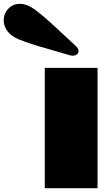

<svg xmlns="http://www.w3.org/2000/svg" viewBox="-187 -991 571 1011"><path d="M0 0ZM210 -751Q226.6 -736.3 226.6 -721.7Q226.6 -711.4 217.8 -704.6Q209 -697.8 195.8 -697.8Q187 -697.8 180.2 -700.2Q155.3 -708 101.6 -723.1Q47.9 -738.3 14.4 -748.3Q-19 -758.3 -56.2 -771.5Q-93.3 -784.7 -110.8 -794.9Q-139.2 -811.5 -153.3 -835Q-167.5 -858.4 -167.5 -883.8Q-167.5 -919.4 -143.3 -945.1Q-119.1 -970.7 -82.5 -970.7Q-52.7 -970.7 -21.5 -952.6Q-4.4 -942.9 26.1 -917.7Q56.6 -892.6 80.8 -870.4Q105 -848.1 148.9 -807.4Q192.9 -766.6 210 -751ZM326.7 0H48.8V-633.8H326.7Z"/></svg>

Font: Coda ExtraBold
Style: Regular
Weight: 800
Version: Version 2.001; ttfautohint (v0.8) -r 50 -G 200 -x